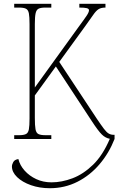

<svg xmlns="http://www.w3.org/2000/svg" viewBox="-20 -734 625 1014"><path d="M55 0V-20H80Q105 -20 117 -26Q129 -32 132.5 -51Q136 -70 136 -108V-607Q136 -645 132.5 -663.5Q129 -682 117 -688Q105 -694 80 -694H55V-714H251V-694H220Q195 -694 183.5 -688Q172 -682 168 -663.5Q164 -645 164 -607V-272L393 -589Q427 -635 438.5 -652.5Q450 -670 450 -680Q450 -688 438 -691Q426 -694 399 -694V-714H537V-694Q514 -694 500.5 -685.5Q487 -677 472 -655Q457 -633 428 -593L293 -407L492 -106Q515 -72 529 -53.5Q543 -35 554.5 -28.5Q566 -22 580 -22H585V0Q556 74 506 133Q456 192 389 226Q322 260 243 260Q189 260 143.5 244Q98 228 70.5 201.5Q43 175 43 145Q43 135 50 122Q57 109 77 106Q85 139 110 167Q135 195 171.5 212Q208 229 252 229Q306 229 363 207.5Q420 186 471.5 136Q523 86 560 -1Q537 -5 518 -23.5Q499 -42 465 -94L275 -383L164 -230V-111Q164 -71 167.5 -51.5Q171 -32 183 -26Q195 -20 220 -20H251V0Z"/></svg>

Font: Noto Serif Condensed Thin
Style: Regular
Weight: 100
Width: 3
Designer: Monotype Design Team
Foundry: Monotype Imaging Inc.
Version: Version 2.013; ttfautohint (v1.8.4.7-5d5b)